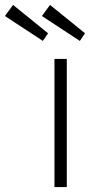

<svg xmlns="http://www.w3.org/2000/svg" viewBox="-146 -759 366 779"><path d="M75 0V-520H125V0ZM178 -593 24 -694 57 -739 199 -624ZM-93 -739 49 -624 28 -593 -126 -694Z"/></svg>

Font: Mach ExtraLight
Style: Regular
Weight: 250
Version: Version 1.002